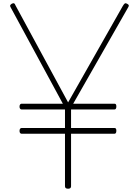

<svg xmlns="http://www.w3.org/2000/svg" viewBox="-20 -1136 846 1170"><path d="M395 14Q376 14 376 -1V-321H111Q107 -321 103 -325Q99 -329 99 -338Q99 -348 103 -352Q107 -356 111 -356H376V-469H111Q107 -469 103 -473Q99 -477 99 -486Q99 -496 103 -500Q107 -504 111 -504H363L44 -1093Q40 -1100 42.5 -1104.5Q45 -1109 53 -1114Q63 -1118 67 -1115Q71 -1112 75 -1102L395 -512L728 -1099Q735 -1111 740 -1114.5Q745 -1118 753 -1114Q763 -1109 764.5 -1104.5Q766 -1100 762 -1093L426 -504H678Q683 -504 686 -500.5Q689 -497 689 -487Q689 -478 686 -473.5Q683 -469 678 -469H413V-356H678Q683 -356 686 -352.5Q689 -349 689 -339Q689 -330 686 -325.5Q683 -321 678 -321H413V-1Q413 14 395 14Z"/></svg>

Font: Playwrite FR Moderne Thin
Style: Regular
Weight: 250
Version: Version 1.002